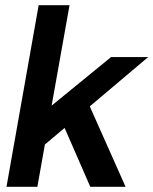

<svg xmlns="http://www.w3.org/2000/svg" viewBox="-20 -720 591 740"><path d="M5 0H124L153 -163L229 -227L328 0H464L326 -310L551 -500H408L179 -313L248 -700H129Z"/></svg>

Font: Uncut Sans Semibold
Style: Italic
Weight: 600
Italic angle: -10°
Designer: Kasper Nordkvist
Foundry: Uncut Type
Version: Version 1.111;FEAKit 1.0